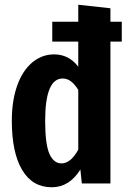

<svg xmlns="http://www.w3.org/2000/svg" viewBox="-20 -776 542 812"><path d="M495 -684V-600H447V0H326L320 -59Q273 16 199 16Q117 16 73.5 -57.5Q30 -131 30 -265Q30 -350 52.5 -413.5Q75 -477 116 -511.5Q157 -546 209 -546Q271 -546 311 -494V-600H201V-684H311V-756L447 -741V-684ZM311 -143V-396Q296 -420 280 -432Q264 -444 245 -444Q171 -444 171 -265Q171 -166 189 -125.5Q207 -85 240 -85Q279 -85 311 -143Z"/></svg>

Font: Fira Sans Extra Condensed SemiBold
Style: Regular
Weight: 600
Width: 1
Designer: Carrois Corporate & Edenspiekermann AG
Foundry: Carrois Corporate GbR & Edenspiekermann AG
Version: Version 4.203